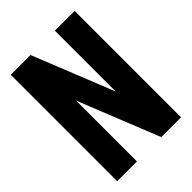

<svg xmlns="http://www.w3.org/2000/svg" viewBox="-201 -778 872 872"><g transform="rotate(-45 234.5 -342.0)"><path d="M312.5 -293 156.2 -683.6H29.3V0H156.2V-390.6L312.5 0H439.5V-683.6H312.5Z"/></g></svg>

Font: Saman Dere
Style: Regular
Weight: 400
Designer: Tuna Ça_lar Gümü_
Foundry: Tuna Ça_lar Gümü_
Version: Version 1.001;hotconv 1.0.109;makeotfexe 2.5.65596